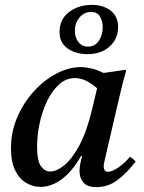

<svg xmlns="http://www.w3.org/2000/svg" viewBox="-20 -755 591 787"><path d="M146 11Q115 11 87 -5.5Q59 -22 42 -57Q25 -92 25 -147Q25 -215 51 -275Q77 -335 119 -381Q161 -427 211.5 -453.5Q262 -480 311 -480Q330 -480 354 -474.5Q378 -469 404 -456Q425 -459 447.5 -462Q470 -465 494 -469L497 -465Q485 -423 476 -385.5Q467 -348 458 -309L412 -111Q411 -104 408 -93Q405 -82 405 -72Q405 -63 409 -57Q413 -51 423 -51Q440 -51 466 -69Q492 -87 513 -113Q526 -104 536 -93Q502 -48 463 -18Q424 12 375 12Q338 12 322 -6.5Q306 -25 306 -53Q306 -80 317 -115H312Q275 -51 232.5 -20Q190 11 146 11ZM378 -393Q357 -412 334 -423.5Q311 -435 287 -435Q250 -435 221 -408Q192 -381 172 -338.5Q152 -296 142 -247.5Q132 -199 132 -155Q132 -95 148 -73.5Q164 -52 186 -52Q212 -52 243.5 -77.5Q275 -103 305.5 -159.5Q336 -216 358 -309ZM224 -624Q224 -676 263 -705.5Q302 -735 356 -735Q403 -735 433.5 -711.5Q464 -688 464 -644Q464 -595 429 -564Q394 -533 338 -533Q310 -533 283.5 -542.5Q257 -552 240.5 -572Q224 -592 224 -624ZM353 -706Q325 -706 306 -683.5Q287 -661 287 -629Q287 -601 301.5 -582.5Q316 -564 341 -564Q369 -564 385 -587.5Q401 -611 401 -643Q401 -668 390 -687Q379 -706 353 -706Z"/></svg>

Font: Tiro Devanagari Hindi
Style: Italic
Weight: 400
Italic angle: -11°
Designer: Devanagari: John Hudson & Fiona Ross, assisted by Paul Hanslow. Latin: John Hudson with Paul Hanslow, assisted by Kaja S
Foundry: Tiro Typeworks Ltd.
Version: Version 1.52